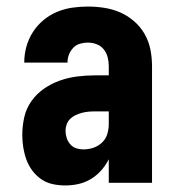

<svg xmlns="http://www.w3.org/2000/svg" viewBox="-20 -558 540 586"><path d="M179 8Q160 8 141 4Q122 0 106 -11Q90 -22 78.5 -37.5Q67 -53 60.5 -71Q54 -89 51 -108Q48 -127 48 -146Q48 -173 54 -200Q60 -227 76 -249.5Q92 -272 114.5 -287.5Q137 -303 162.5 -312Q188 -321 215 -324.5Q242 -328 269 -328H312V-356Q312 -370 308.5 -383.5Q305 -397 296.5 -407.5Q288 -418 275 -423Q262 -428 248 -428Q236 -428 224 -424.5Q212 -421 203.5 -412Q195 -403 190.5 -391.5Q186 -380 186 -367H54Q54 -392 60.5 -415.5Q67 -439 80 -459.5Q93 -480 112 -496Q131 -512 153.5 -521.5Q176 -531 200 -534.5Q224 -538 248 -538Q274 -538 299 -534Q324 -530 347 -520Q370 -510 389.5 -493Q409 -476 421.5 -454Q434 -432 439 -407Q444 -382 444 -356V0H312V-72Q303 -54 289.5 -38.5Q276 -23 258 -12Q240 -1 220 3.5Q200 8 179 8ZM234 -102Q250 -102 265 -107Q280 -112 291.5 -123Q303 -134 307.5 -149Q312 -164 312 -180V-218H269Q259 -218 249 -217Q239 -216 229.5 -213.5Q220 -211 210.5 -206.5Q201 -202 194 -195Q187 -188 183.5 -178.5Q180 -169 180 -159Q180 -148 183.5 -137Q187 -126 194.5 -117.5Q202 -109 212.5 -105.5Q223 -102 234 -102Z"/></svg>

Font: iosevka_custom_sans_ss08 Heavy
Style: Regular
Weight: 900
Designer: Belleve Invis
Foundry: Belleve Invis
Version: Version 10.3.0; ttfautohint (v1.8.3)